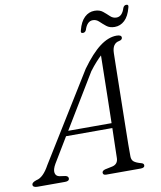

<svg xmlns="http://www.w3.org/2000/svg" viewBox="-121 -933 844 1007"><g transform="rotate(-10 301.5 -429.5)"><path d="M110 -102.5Q93.5 -74 97 -56Q100.5 -38 119.5 -34.5L150.5 -30Q166 -26.5 166 -15Q166 0 143.5 0H-3Q-28 0 -28 -15Q-28 -27 -3 -35Q34 -42 67 -103L353 -565.5Q406.5 -639.5 452.5 -674Q498.5 -708.5 542 -708.5Q568 -708.5 568 -694Q568 -682 551 -678.5Q513.5 -672 512.5 -620.5Q512 -599 511.2 -556.2Q510.5 -513.5 509.5 -458.5Q508.5 -403.5 507.5 -344.8Q506.5 -286 505.5 -231.5Q504.5 -177 504 -135Q503.5 -93 504 -72.5Q504 -53.5 515.5 -44Q527 -34.5 553 -27.5Q567.5 -24 567.5 -14Q567.5 0 545.5 0H362.5Q345.5 0 345.5 -13Q345.5 -23 361 -28L401.5 -36.5Q431 -43.5 432.5 -74.5Q433 -96 434 -138.5Q435 -181 436.5 -235H190ZM379.5 -547.5 206 -261H437Q438.5 -326 439.8 -395Q441 -464 442.2 -523.8Q443.5 -583.5 444 -620.5Q432 -609.5 415.8 -591.8Q399.5 -574 379.5 -547.5ZM541.5 -755Q514.5 -755 497.5 -768.8Q480.5 -782.5 466.2 -796.2Q452 -810 433.5 -810Q403 -810 389 -765.5Q383.5 -753 371.5 -753Q357.5 -753 363 -769Q374.5 -813.5 397.5 -835.2Q420.5 -857 450.5 -857Q478 -857 494.8 -843.2Q511.5 -829.5 525.8 -815.8Q540 -802 559 -802Q589.5 -802 603 -846Q608.5 -859 621 -859Q634.5 -859 629 -842.5Q617.5 -798 594.5 -776.5Q571.5 -755 541.5 -755Z"/></g></svg>

Font: Fraunces 9pt Light
Style: Italic
Weight: 300
Italic angle: -16°
Version: Version 1.000;[0bf87f6ff]